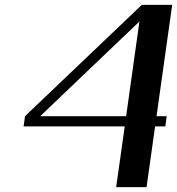

<svg xmlns="http://www.w3.org/2000/svg" viewBox="-20 -770 728 790"><path d="M553.7 -681.6 145.5 -292H499ZM688.5 -750 624 -292H666L660.2 -250H618.2L583 0H458L493.2 -250H77.1L83 -292L563.5 -750Z"/></svg>

Font: okolaks
Style: BoldItalic
Weight: 600
Width: 8
Italic angle: -8°
Version: Version 000.6.0